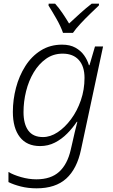

<svg xmlns="http://www.w3.org/2000/svg" viewBox="-20 -785 614 1045"><path d="M179 240Q133 240 93.5 230Q54 220 26 206V151Q53 167 95 179Q137 191 178 191Q257 191 302 150Q347 109 365 30L374 -9Q379 -34 387 -66Q395 -98 401 -122H398Q376 -89 346 -58.5Q316 -28 279 -9Q242 10 198 10Q126 10 88 -39Q50 -88 50 -176Q50 -242 67 -307Q84 -372 118 -425.5Q152 -479 202.5 -510.5Q253 -542 318 -542Q361 -542 390.5 -525.5Q420 -509 438 -483.5Q456 -458 464 -430H467L497 -532H541L421 29Q399 134 340.5 187Q282 240 179 240ZM214 -39Q254 -39 293.5 -65Q333 -91 366.5 -136Q400 -181 420 -239Q440 -297 440 -361Q440 -424 409 -458.5Q378 -493 321 -493Q270 -493 230.5 -465Q191 -437 163.5 -391Q136 -345 122 -288.5Q108 -232 108 -175Q108 -110 134 -74.5Q160 -39 214 -39ZM323 -606Q311 -641 287 -683Q263 -725 244 -755L245 -765H280Q300 -743 320 -713.5Q340 -684 356 -657Q385 -684 417 -713Q449 -742 479 -765H519L518 -755Q499 -737 471.5 -710.5Q444 -684 418 -656Q392 -628 377 -606Z"/></svg>

Font: Noto Sans Light
Style: Italic
Weight: 300
Italic angle: -12°
Designer: Monotype Design Team
Foundry: Monotype Imaging Inc.
Version: Version 2.013; ttfautohint (v1.8.4.7-5d5b)